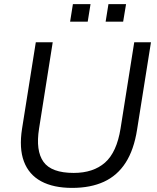

<svg xmlns="http://www.w3.org/2000/svg" viewBox="-20 -912 770 941"><path d="M333.6 8.9Q241.8 8.9 181.7 -23.5Q121.7 -55.9 97.4 -120.3Q73 -184.6 88 -280.8L155.5 -705H238.4L171.4 -281.6Q154.2 -173.3 193.1 -118.9Q231.9 -64.5 341.3 -64.5Q437.1 -64.5 494.6 -115Q552.2 -165.6 570.9 -282.6L637.9 -705H719.9L651.8 -276.6Q636.3 -177.6 595.6 -114.5Q554.9 -51.3 489.3 -21.2Q423.7 8.9 333.6 8.9ZM497.7 -805.9 511.5 -891.7H597.8L583.6 -805.9ZM323.6 -805.9 337.3 -891.7H423.7L409.9 -805.9Z"/></svg>

Font: Mulish ExtraLight
Style: Italic
Weight: 200
Italic angle: -9°
Designer: Vernon Adams
Foundry: Vernon Adams
Version: Version 3.603